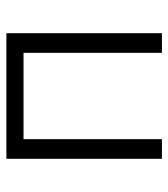

<svg xmlns="http://www.w3.org/2000/svg" viewBox="18 -558 539 616"><g transform="rotate(-90 288.0 -249.5)"><path d="M87 0V-499H490V0H427V-444H150V0Z"/></g></svg>

Font: Nunitoga
Style: Light
Weight: 300
Designer: Vernon Adams
Foundry: Vernon Adams
Version: Version 1.0